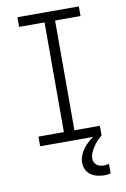

<svg xmlns="http://www.w3.org/2000/svg" viewBox="-103 -794 705 1077"><g transform="rotate(-10 250.0 -256.0)"><path d="M75 0V-55H220V-680H75V-735H425V-680H280V-55H425V0ZM403 223Q382 223 362 218Q342 213 325.5 202Q309 191 300 172Q291 153 291 133Q291 106 303.5 80.5Q316 55 335 35Q354 15 377 -0.5Q400 -16 425 -28V0Q411 11 398.5 24.5Q386 38 376 53Q366 68 358.5 85Q351 102 351 120Q351 130 355.5 140Q360 150 368.5 156.5Q377 163 387.5 165.5Q398 168 409 168Q416 168 423 167Q430 166 438 164V219Q429 221 420 222Q411 223 403 223Z"/></g></svg>

Font: Iosevka SS04 Light
Style: Regular
Weight: 300
Monospace: yes
Designer: Belleve Invis
Foundry: Belleve Invis
Version: Version 19.0.0; ttfautohint (v1.8.4)